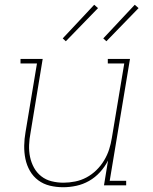

<svg xmlns="http://www.w3.org/2000/svg" viewBox="-20 -777 640 805"><path d="M245 8Q216 8 189 1.5Q162 -5 140.5 -21Q119 -37 105.5 -60.5Q92 -84 86.5 -111Q81 -138 81.5 -166.5Q82 -195 87 -223L135 -511H66V-530H159L108 -220Q103 -195 102 -169Q101 -143 106 -119Q111 -95 122.5 -74Q134 -53 153 -38Q172 -23 196.5 -17Q221 -11 246 -11Q270 -11 295 -16Q320 -21 342.5 -33Q365 -45 384 -63.5Q403 -82 416.5 -104.5Q430 -127 437.5 -150.5Q445 -174 449 -199L501 -511H432V-530H525L440 -19H509V0H416L433 -104Q420 -78 399.5 -55.5Q379 -33 353.5 -18.5Q328 -4 300 2Q272 8 245 8ZM426 -604 413 -616 545 -757 561 -743ZM256 -604 243 -616 375 -757 391 -743Z"/></svg>

Font: Iosevka Curly Slab ThExObl
Style: Regular
Weight: 100
Width: 7
Italic angle: -9°
Monospace: yes
Designer: Belleve Invis
Foundry: Belleve Invis
Version: Version 11.1.0; ttfautohint (v1.8.3)